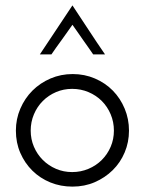

<svg xmlns="http://www.w3.org/2000/svg" viewBox="-20 -685 538 713"><path d="M39 -200Q39 -243 55.5 -281.5Q72 -320 100.5 -348.5Q129 -377 167.5 -393.5Q206 -410 250 -410Q294 -410 332.5 -393.5Q371 -377 399 -348.5Q427 -320 443 -281.5Q459 -243 459 -200Q459 -157 443 -119Q427 -81 398.5 -53Q370 -25 332 -8.5Q294 8 249 8Q205 8 167 -7.5Q129 -23 100.5 -51Q72 -79 55.5 -117Q39 -155 39 -200ZM94 -200Q94 -168 106 -140Q118 -112 139 -91Q160 -70 188 -58Q216 -46 248 -46Q280 -46 308.5 -58Q337 -70 358 -91Q379 -112 391 -140Q403 -168 403 -200Q403 -232 391 -260.5Q379 -289 358 -310Q337 -331 308.5 -343Q280 -355 248 -355Q216 -355 188 -343Q160 -331 139 -310Q118 -289 106 -260.5Q94 -232 94 -200ZM249 -665Q279 -620 309 -574Q339 -528 370 -483H326Q318 -495 308 -509Q298 -523 287.5 -538Q277 -553 267 -567.5Q257 -582 249 -593Q241 -582 231 -567.5Q221 -553 210 -538Q199 -523 189 -509Q179 -495 171 -483H128Z"/></svg>

Font: Josefin Sans
Style: Regular
Weight: 400
Designer: Santiago Orozco
Foundry: Typemade
Version: Version 1.0